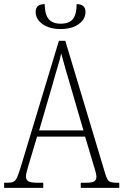

<svg xmlns="http://www.w3.org/2000/svg" viewBox="-22 -912 599 932"><path d="M-2 0V-25H15Q33 -25 43.5 -30Q54 -35 61 -51Q68 -67 78 -99L264 -714H295L490 -65Q498 -39 508 -32Q518 -25 546 -25H557V0H370V-25H394Q426 -25 436 -32Q446 -39 446 -55Q446 -66 439.5 -87Q433 -108 428 -125L391 -249H158L124 -135Q119 -118 111.5 -93Q104 -68 104 -55Q104 -40 115 -32.5Q126 -25 159 -25H188V0ZM168 -279H383L321 -492Q306 -543 294 -584.5Q282 -626 275 -653Q270 -627 257.5 -586.5Q245 -546 234 -505ZM272 -771Q218 -771 184.5 -795Q151 -819 151 -854Q151 -892 195 -892Q195 -844 213.5 -820.5Q232 -797 272 -797Q315 -797 332.5 -820.5Q350 -844 350 -892Q393 -892 393 -854Q393 -819 360 -795Q327 -771 272 -771Z"/></svg>

Font: Noto Serif Condensed ExtraLight
Style: Regular
Weight: 200
Width: 3
Designer: Monotype Design Team
Foundry: Monotype Imaging Inc.
Version: Version 2.013; ttfautohint (v1.8.4.7-5d5b)